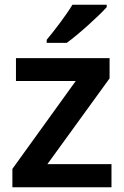

<svg xmlns="http://www.w3.org/2000/svg" viewBox="-20 -879 521 806"><path d="M428 -849V-859H284C257 -814 207 -749 176 -712V-699H260C309 -734 395 -812 428 -849ZM448 -93V-190H179L440 -550V-635H47V-539H298L32 -170V-93Z"/></svg>

Font: Noto Sans Kannada UI SemiBold
Style: Regular
Weight: 600
Designer: Jelle Bosma - Monotype Design Team
Foundry: Monotype Imaging Inc.
Version: Version 2.005